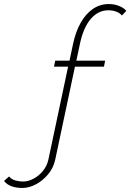

<svg xmlns="http://www.w3.org/2000/svg" viewBox="-82 -760 647 953"><path d="M29 173Q0 173 -23.5 165Q-47 157 -62 138L-37 116Q-24 131 -4.5 136Q15 141 33 141Q58 141 84.5 127Q111 113 131 88.5Q151 64 158 33L256 -429H186L192 -459H263L280 -539Q293 -602 318.5 -647Q344 -692 379.5 -716Q415 -740 458 -740Q485 -740 509 -730.5Q533 -721 545 -706L523 -683Q514 -695 495.5 -702Q477 -709 456 -709Q405 -709 368 -665.5Q331 -622 314 -539L297 -459H440L434 -429H290L192 33Q183 74 156.5 105.5Q130 137 96 155Q62 173 29 173Z"/></svg>

Font: Raleway Thin ExtraLight
Style: Italic
Weight: 250
Italic angle: -12°
Version: Version 4.026